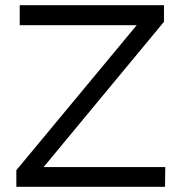

<svg xmlns="http://www.w3.org/2000/svg" viewBox="-20 -720 700 740"><path d="M43 0V-64L507 -623H56V-700H612V-636L148 -76H617L616 0Z"/></svg>

Font: Trueno
Style: Lt
Weight: 300
Designer: Julieta Ulanovsky
Foundry: Julieta Ulanovsky
Version: Version 3.001b